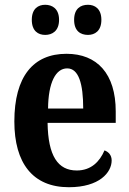

<svg xmlns="http://www.w3.org/2000/svg" viewBox="-20 -773 541 803"><path d="M348 -627C376 -627 404 -643 404 -690C404 -737 376 -753 348 -753C317 -753 290 -737 290 -690C290 -643 317 -627 348 -627ZM169 -627C198 -627 227 -643 227 -690C227 -737 198 -753 169 -753C140 -753 113 -737 113 -690C113 -643 140 -627 169 -627ZM268 10C396 10 447 -52 447 -102C447 -124 434 -138 417 -144C397 -97 361 -60 301 -60C222 -60 181 -121 179 -259H464V-307C464 -465 386 -548 258 -548C119 -548 40 -453 40 -265C40 -91 117 10 268 10ZM328 -319H181C182 -428 213 -487 261 -487C309 -487 328 -423 328 -319Z"/></svg>

Font: Noto Serif Sinhala Condensed
Style: Bold
Weight: 700
Width: 3
Designer: Jelle Bosma - Monotype Design Team
Foundry: Monotype Imaging Inc.
Version: Version 2.007